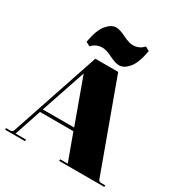

<svg xmlns="http://www.w3.org/2000/svg" viewBox="-194 -993 1074 1135"><g transform="rotate(30 342.5 -426.0)"><path d="M189 -676 161 -691Q176 -777 207 -814.5Q238 -852 272 -852Q297 -852 339 -831Q381 -810 407 -810Q450 -810 479 -842L507 -827Q492 -741 461 -703.5Q430 -666 396 -666Q371 -666 329 -687Q287 -708 261 -708Q218 -708 189 -676ZM4 0V-11H34Q48 -11 53 -25L256 -630H412L633 -25Q638 -11 652 -11H681V0H373V-11H425L358 -194H130L69 -11H140V0ZM137 -215H351L240 -520Z"/></g></svg>

Font: Arapey Black-Display
Style: Regular
Weight: 900
Designer: Eduardo Rodriguez Tunni
Foundry: Eduardo Rodriguez Tunni
Version: Version 4.000